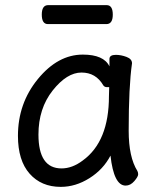

<svg xmlns="http://www.w3.org/2000/svg" viewBox="-20 -705 615 749"><path d="M220 -48Q262 -48 303 -79Q405 -153 405 -330L406 -365H397Q388 -365 383 -372Q354 -422 298 -422Q241 -422 185.5 -352Q130 -282 130 -180Q130 -48 220 -48ZM217 24Q141 24 95.5 -27.5Q50 -79 50 -175Q50 -302 128 -397Q206 -492 303 -492Q385 -492 407 -446V-475Q407 -491 432 -491Q452 -491 473.5 -483Q495 -475 495 -458Q482 -368 482 -195Q482 -92 516 -38Q519 -32 519 -25Q519 -16 504 1.5Q489 19 470 19Q424 19 411 -98Q383 -44 329 -10Q275 24 217 24ZM395 -611H167Q143 -611 143 -648Q143 -685 168 -685H396Q420 -685 420 -648Q420 -611 395 -611Z"/></svg>

Font: ToneOZ-Pinyin-WenKai-Medium
Style: Medium
Weight: 700
Designer: Fontworks Inc.
Foundry: ToneOZ
Version: Version 0.240331